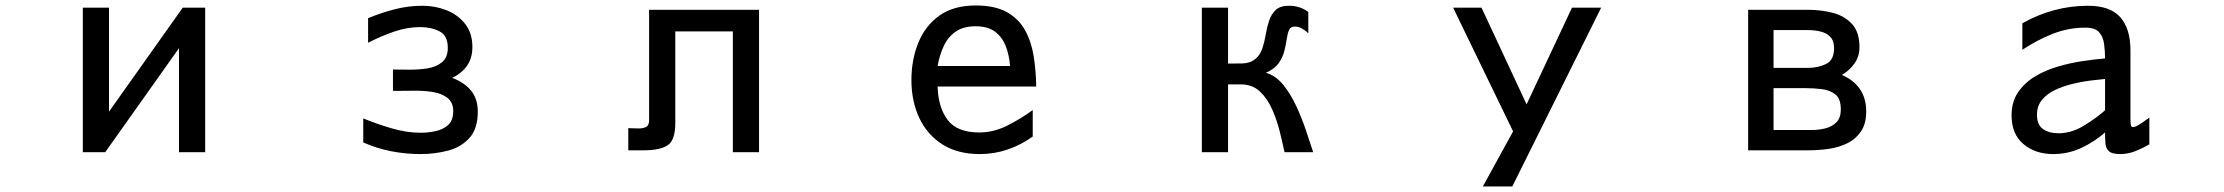

<svg xmlns="http://www.w3.org/2000/svg" viewBox="-20 -554 8040 694"><path d="M279.3 -3.9V-526.4H374V-150.4L640.6 -526.4H721.7V-3.9H627V-379.9L360.4 -3.9Z M1500 2.9Q1446.3 2.9 1394 -7.3Q1341.8 -17.6 1293 -39.1V-126Q1340.8 -106.4 1395 -90.3Q1449.2 -74.2 1501 -74.2Q1527.3 -74.2 1554.7 -80.1Q1582 -85.9 1600.1 -102.5Q1618.2 -119.1 1618.2 -152.3Q1618.2 -184.6 1596.7 -200.7Q1575.2 -216.8 1543 -221.7Q1510.7 -226.6 1478.5 -226.1Q1446.3 -225.6 1424.8 -225.6H1400.4V-302.7Q1423.8 -302.7 1457.5 -302.2Q1491.2 -301.8 1523.4 -306.6Q1555.7 -311.5 1577.1 -328.6Q1598.6 -345.7 1598.6 -380.9Q1598.6 -425.8 1568.4 -440.9Q1538.1 -456.1 1499 -456.1Q1451.2 -456.1 1402.3 -439Q1353.5 -421.9 1310.5 -399.4V-488.3Q1357.4 -507.8 1406.7 -520.5Q1456.1 -533.2 1506.8 -533.2Q1552.7 -533.2 1593.8 -517.1Q1634.8 -501 1661.1 -467.8Q1687.5 -434.6 1687.5 -383.8Q1687.5 -344.7 1668.5 -316.9Q1649.4 -289.1 1614.3 -272.5Q1657.2 -256.8 1682.1 -227.1Q1707 -197.3 1707 -150.4Q1707 -88.9 1677.2 -55.7Q1647.5 -22.5 1600.1 -9.8Q1552.7 2.9 1500 2.9Z M2628.9 -3.9V-440.4H2420.9V-109.4Q2420.9 -46.9 2393.1 -28.8Q2365.2 -10.7 2307.6 -10.7H2251V-90.8Q2265.6 -90.8 2283.2 -89.8Q2300.8 -88.9 2313.5 -94.2Q2326.2 -99.6 2326.2 -118.2V-518.6H2723.6V-3.9Z M3521.5 2.9Q3441.4 2.9 3386.2 -32.2Q3331.1 -67.4 3302.7 -127.9Q3274.4 -188.5 3274.4 -264.6Q3274.4 -337.9 3299.3 -399.4Q3324.2 -460.9 3375.5 -497.6Q3426.8 -534.2 3506.8 -534.2Q3576.2 -534.2 3619.1 -510.3Q3662.1 -486.3 3685.1 -444.8Q3708 -403.3 3716.3 -351.1Q3724.6 -298.8 3725.6 -241.2H3369.1Q3371.1 -166 3405.3 -120.6Q3439.5 -75.2 3519.5 -75.2Q3572.3 -75.2 3622.1 -100.6Q3671.9 -126 3712.9 -156.2V-60.5Q3670.9 -30.3 3622.6 -13.7Q3574.2 2.9 3521.5 2.9ZM3369.1 -315.4H3630.9Q3627.9 -355.5 3615.2 -387.7Q3602.5 -419.9 3576.7 -439.5Q3550.8 -459 3505.9 -459Q3461.9 -459 3434.1 -439.5Q3406.2 -419.9 3391.1 -387.2Q3376 -354.5 3369.1 -315.4Z M4324.2 -3.9V-526.4H4418.9V-324.2Q4442.4 -324.2 4470.2 -324.7Q4498 -325.2 4517.6 -340.8Q4535.2 -355.5 4543 -379.4Q4550.8 -403.3 4555.2 -429.7Q4559.6 -456.1 4567.4 -479.5Q4575.2 -502.9 4591.3 -518.1Q4607.4 -533.2 4639.6 -533.2Q4678.7 -533.2 4709 -510.7V-433.6Q4699.2 -443.4 4686.5 -450.7Q4673.8 -458 4660.2 -458Q4644.5 -458 4639.2 -445.3Q4633.8 -432.6 4630.9 -412.1Q4627.9 -391.6 4622.1 -368.7Q4616.2 -345.7 4601.6 -325.2Q4586.9 -304.7 4555.7 -291Q4590.8 -281.2 4618.2 -247.6Q4645.5 -213.9 4666 -169.4Q4686.5 -125 4701.2 -80.6Q4715.8 -36.1 4726.6 -3.9H4623Q4616.2 -36.1 4606 -77.6Q4595.7 -119.1 4578.6 -158.2Q4561.5 -197.3 4534.2 -223.1Q4506.8 -249 4464.8 -249H4418.9V-3.9Z M5339.8 120.1 5449.2 -79.1 5232.4 -526.4H5335L5498 -176.8L5662.1 -526.4H5767.6L5446.3 120.1Z M6298.8 -10.7V-518.6H6514.6Q6561.5 -518.6 6604 -507.8Q6646.5 -497.1 6673.8 -467.8Q6701.2 -438.5 6701.2 -383.8Q6701.2 -350.6 6683.6 -325.2Q6666 -299.8 6637.7 -283.2Q6680.7 -264.6 6703.1 -231.4Q6725.6 -198.2 6725.6 -151.4Q6725.6 -107.4 6707 -79.6Q6688.5 -51.8 6658.2 -36.6Q6627.9 -21.5 6591.3 -16.1Q6554.7 -10.7 6518.6 -10.7ZM6390.6 -308.6H6514.6Q6551.8 -308.6 6580.6 -322.8Q6609.4 -336.9 6609.4 -379.9Q6609.4 -407.2 6595.2 -421.4Q6581.1 -435.5 6559.1 -440.4Q6537.1 -445.3 6514.6 -445.3H6390.6ZM6390.6 -84H6527.3Q6552.7 -84 6577.1 -89.8Q6601.6 -95.7 6617.7 -111.8Q6633.8 -127.9 6633.8 -158.2Q6633.8 -197.3 6613.8 -212.9Q6593.8 -228.5 6564.5 -231.9Q6535.2 -235.4 6505.9 -235.4H6390.6Z M7401.4 2.9Q7336.9 2.9 7293.9 -33.2Q7251 -69.3 7251 -136.7Q7251 -185.5 7273.9 -219.7Q7296.9 -253.9 7334.5 -276.9Q7372.1 -299.8 7417 -313Q7461.9 -326.2 7506.8 -333Q7551.8 -339.8 7588.9 -342.8Q7588.9 -369.1 7585.4 -395Q7582 -420.9 7567.4 -437.5Q7552.7 -454.1 7517.6 -454.1Q7456.1 -454.1 7398.4 -431.2Q7340.8 -408.2 7290 -374V-469.7Q7344.7 -501 7404.8 -517.1Q7464.8 -533.2 7527.3 -533.2Q7607.4 -533.2 7644 -491.7Q7680.7 -450.2 7680.7 -372.1V-118.2Q7680.7 -115.2 7681.6 -105Q7682.6 -94.7 7689.5 -94.7Q7697.3 -94.7 7709 -101.6Q7720.7 -108.4 7731.9 -116.7Q7743.2 -125 7749 -128.9V-32.2Q7725.6 -18.6 7698.7 -7.8Q7671.9 2.9 7643.6 2.9Q7614.3 2.9 7603 -7.3Q7591.8 -17.6 7590.3 -35.2Q7588.9 -52.7 7588.9 -75.2Q7549.8 -41 7502.4 -19Q7455.1 2.9 7401.4 2.9ZM7420.9 -72.3Q7466.8 -72.3 7511.2 -99.1Q7555.7 -126 7588.9 -155.3V-268.6Q7566.4 -266.6 7535.2 -262.7Q7503.9 -258.8 7470.2 -250.5Q7436.5 -242.2 7407.7 -228.5Q7378.9 -214.8 7360.8 -192.9Q7342.8 -170.9 7342.8 -139.6Q7342.8 -102.5 7364.7 -87.4Q7386.7 -72.3 7420.9 -72.3Z"/></svg>

Font: Kosugi
Style: Regular
Weight: 400
Version: Version 4.002